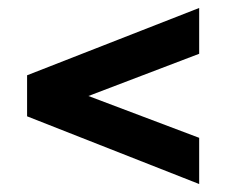

<svg xmlns="http://www.w3.org/2000/svg" viewBox="-20 -515 569 482"><path d="M48 -223V-326L480 -495V-380L202 -274L480 -169V-53Z"/></svg>

Font: D-DIN
Style: DIN-Bold
Weight: 700
Designer: Charles Nix
Foundry: Datto Inc.
Version: Version 1.00